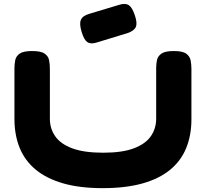

<svg xmlns="http://www.w3.org/2000/svg" viewBox="-20 -957 1069 997"><path d="M513 20Q394 20 307.5 -5Q221 -30 165 -76.5Q109 -123 82 -189.5Q55 -256 55 -340V-600Q55 -623 59 -644Q63 -665 82 -678.5Q101 -692 147 -692Q193 -692 212 -678.5Q231 -665 235 -644Q239 -623 239 -599V-340Q239 -289 267 -249Q295 -209 356 -186.5Q417 -164 516 -164Q615 -164 675.5 -187Q736 -210 763.5 -250Q791 -290 791 -341V-605Q791 -627 795.5 -646.5Q800 -666 819 -679Q838 -692 883 -692Q929 -692 947.5 -678Q966 -664 970 -643Q974 -622 974 -599V-338Q974 -255 947 -188.5Q920 -122 863.5 -75.5Q807 -29 720 -4.5Q633 20 513 20ZM478 -735Q449 -727 432.5 -739Q416 -751 404 -791Q391 -833 400 -854Q409 -875 443 -885L599 -932Q631 -942 649 -930Q667 -918 680 -878Q694 -838 685.5 -817.5Q677 -797 642 -785Z"/></svg>

Font: Fredoka Expanded
Style: Bold
Weight: 700
Width: 7
Designer: Ben Nathan
Foundry: Milena B. Brandão, Ben Nathan
Version: Version 2.001